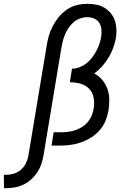

<svg xmlns="http://www.w3.org/2000/svg" viewBox="-150 -763 670 1006"><path d="M-129 223 -130 153H-120Q-99 153 -78 147Q-57 141 -40 126Q-23 111 -13.5 91Q-4 71 -1 51L94 -520Q98 -547 105.5 -574Q113 -601 126.5 -626.5Q140 -652 158.5 -674.5Q177 -697 201.5 -713.5Q226 -730 253.5 -736.5Q281 -743 308 -743Q332 -743 355 -738.5Q378 -734 397 -722.5Q416 -711 430.5 -693.5Q445 -676 452 -654.5Q459 -633 460 -609.5Q461 -586 457 -562Q452 -536 442.5 -510.5Q433 -485 418.5 -461Q404 -437 385.5 -416Q367 -395 344 -378Q368 -365 385.5 -344.5Q403 -324 412.5 -298Q422 -272 422.5 -243.5Q423 -215 419 -186Q414 -158 403 -130.5Q392 -103 372 -80.5Q352 -58 326.5 -42Q301 -26 273 -16.5Q245 -7 217 -3.5Q189 0 161 0H120L131 -70H172Q191 -70 209.5 -72.5Q228 -75 246.5 -81.5Q265 -88 282 -99Q299 -110 311.5 -125.5Q324 -141 331 -159Q338 -177 341 -196Q346 -224 340.5 -252Q335 -280 316.5 -298.5Q298 -317 271.5 -324.5Q245 -332 216 -332L227 -403Q246 -403 266 -410.5Q286 -418 302 -430.5Q318 -443 331 -459.5Q344 -476 354 -494.5Q364 -513 370.5 -532Q377 -551 380 -570Q383 -589 381.5 -608Q380 -627 370.5 -642.5Q361 -658 344 -665.5Q327 -673 307 -673Q289 -673 270 -666.5Q251 -660 236 -647Q221 -634 209.5 -617Q198 -600 190.5 -582Q183 -564 178.5 -545.5Q174 -527 171 -509L78 51Q74 74 66.5 96.5Q59 119 45.5 139.5Q32 160 13.5 177Q-5 194 -27.5 204.5Q-50 215 -73 219Q-96 223 -119 223Z"/></svg>

Font: Iosevka Web
Style: Italic
Weight: 400
Italic angle: -9°
Monospace: yes
Designer: Belleve Invis
Foundry: Belleve Invis
Version: Version 28.0.3; ttfautohint (v1.8.3)